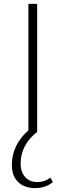

<svg xmlns="http://www.w3.org/2000/svg" viewBox="-20 -678 337 987"><path d="M239 235 252 258Q214 289 161 289Q105 289 73 257.5Q41 226 41 171Q41 67 126 -8V-658H171V0Q86 67 86 163Q86 206 109 232Q132 258 173 258Q210 258 239 235Z"/></svg>

Font: EauTest Light
Style: Regular
Weight: 300
Designer: Christian Thalmann (Catharsis Fonts)
Version: Version 0.001;PS 000.001;hotconv 1.0.88;makeotf.lib2.5.64775